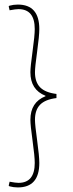

<svg xmlns="http://www.w3.org/2000/svg" viewBox="-20 -673 321 840"><path d="M58 147Q39 147 21 142L18 139L22 122Q49 127 61 127Q132 127 132 40Q132 11 122.5 -57Q113 -125 113 -149Q113 -226 179 -252V-254Q113 -280 113 -357Q113 -381 122.5 -449Q132 -517 132 -546Q132 -633 61 -633Q49 -633 22 -628L18 -645L21 -648Q39 -653 58 -653Q152 -653 152 -546Q152 -516 142.5 -447.5Q133 -379 133 -357Q133 -314 155.5 -291Q178 -268 227 -262V-244Q178 -238 155.5 -215Q133 -192 133 -149Q133 -127 142.5 -58.5Q152 10 152 40Q152 147 58 147Z"/></svg>

Font: Alegreya Sans SC Thin
Style: Regular
Weight: 100
Designer: Juan Pablo del Peral
Foundry: Huerta Tipografica
Version: Version 2.007